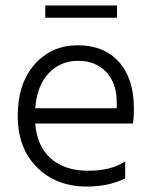

<svg xmlns="http://www.w3.org/2000/svg" viewBox="-20 -679 559 704"><path d="M409 -614H146V-659H409ZM109 -282H408V-305Q408 -374 369.5 -415Q331 -456 266.5 -456Q202 -456 159 -411Q116 -366 109 -282ZM299 5Q186 5 115.5 -65.5Q45 -136 45 -254.5Q45 -373 107 -443Q169 -513 265 -513Q361 -513 416 -452Q471 -391 471 -280Q471 -246 467 -226H109Q116 -142 167 -97.5Q218 -53 303 -53Q388 -53 439 -87V-25Q379 5 299 5Z"/></svg>

Font: Hind Jalandhar Light
Style: Regular
Weight: 300
Designer: Namrata Goyal
Foundry: Indian Type Foundry
Version: Version 0.702;PS 1.0;hotconv 1.0.81;makeotf.lib2.5.63406